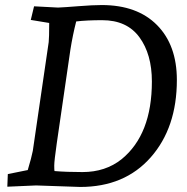

<svg xmlns="http://www.w3.org/2000/svg" viewBox="-20 -735 740 761"><path d="M298 6 123 0 9 5 11 -45 90 -61Q105 -111 110 -137L173 -568Q175 -585 175 -644L102 -656L115 -710Q176 -707 210 -705Q235 -706 291.5 -710.5Q348 -715 383 -715Q524 -715 602.5 -635.5Q681 -556 681 -418Q681 -229 577.5 -111.5Q474 6 298 6ZM385 -655Q324 -655 282 -650Q268 -595 259 -538L205 -167Q195 -97 195 -79Q195 -61 196 -57Q244 -53 307 -53Q398 -53 462 -104Q582 -202 582 -412Q582 -520 532.5 -587.5Q483 -655 385 -655Z"/></svg>

Font: Andada SC
Style: Italic
Weight: 400
Italic angle: -8.29999°
Designer: Carolina Giovagnoli
Foundry: Carolina Giovagnoli
Version: Version 1.003